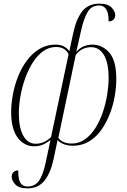

<svg xmlns="http://www.w3.org/2000/svg" viewBox="-20 -790 697 1050"><path d="M131 240Q83 240 63.5 218.5Q44 197 44 177Q44 161 53.5 151.5Q63 142 80 142Q79 190 91.5 210Q104 230 131 230Q171 230 193.5 198Q216 166 231 94L256 -25Q237 -9 215.5 0.5Q194 10 167 10Q112 10 76.5 -37.5Q41 -85 41 -177Q41 -222 50.5 -273Q60 -324 79 -372Q98 -420 127.5 -459.5Q157 -499 196 -522.5Q235 -546 284 -546Q334 -546 359 -510L380 -607Q396 -684 429 -727Q462 -770 523 -770Q570 -770 590 -749Q610 -728 610 -708Q610 -692 600.5 -682.5Q591 -673 574 -673Q575 -760 522 -760Q480 -760 459 -724Q438 -688 424 -625L397 -506Q416 -528 438.5 -537Q461 -546 485 -546Q539 -546 577.5 -502.5Q616 -459 616 -358Q616 -314 607.5 -264.5Q599 -215 580.5 -167Q562 -119 534 -79.5Q506 -40 467 -16.5Q428 7 378 7Q355 7 333 0Q311 -7 295 -24L274 75Q259 151 225 195.5Q191 240 131 240ZM175 -4Q200 -4 220.5 -13.5Q241 -23 259 -40L355 -493Q347 -511 330 -522Q313 -533 286 -533Q248 -533 216 -510Q184 -487 159.5 -448.5Q135 -410 118 -362.5Q101 -315 92 -265Q83 -215 83 -171Q83 -91 107.5 -47.5Q132 -4 175 -4ZM372 -5Q413 -5 446 -29Q479 -53 503 -92Q527 -131 543 -178.5Q559 -226 566.5 -274.5Q574 -323 574 -363Q574 -446 548.5 -489Q523 -532 478 -532Q455 -532 433.5 -522.5Q412 -513 394 -489L299 -36Q322 -5 372 -5Z"/></svg>

Font: Noto Serif Display SemiCondensed ExtraLight
Style: Italic
Weight: 200
Width: 4
Italic angle: -12°
Designer: Monotype Design Team
Foundry: Monotype Imaging Inc.
Version: Version 2.009